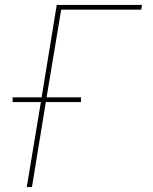

<svg xmlns="http://www.w3.org/2000/svg" viewBox="-20 -755 616 775"><path d="M88 0H109L165 -343H307V-362H168L227 -716H550L553 -735H209L148 -362H31V-343H145Z"/></svg>

Font: Iosevka Sparkle Thin Oblique
Style: Regular
Weight: 100
Italic angle: -9°
Designer: Belleve Invis
Foundry: Belleve Invis
Version: Version 4.5.0; ttfautohint (v1.8.3)